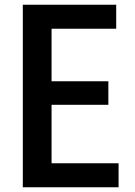

<svg xmlns="http://www.w3.org/2000/svg" viewBox="-20 -788 569 808"><path d="M177 -101H479V0H76V-768H469V-667H177L197 -691V-427L177 -446H436V-347H177L197 -371V-77Z"/></svg>

Font: Yaldevi ExtraLight SemiBold
Style: Regular
Weight: 600
Version: Version 1.100